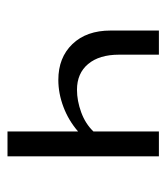

<svg xmlns="http://www.w3.org/2000/svg" viewBox="15 -470 454 525"><g transform="rotate(90 242.5 -207.0)"><path d="M407 -414V0H339V-193Q309 -167 272 -153Q235 -139 198 -139Q137 -139 100 -177.5Q63 -216 63 -282V-414H129V-305Q129 -251 154.5 -220.5Q180 -190 225 -190Q255 -190 286.5 -201.5Q318 -213 339 -235V-414Z"/></g></svg>

Font: Ysabeau
Style: Regular
Weight: 400
Designer: Christian Thalmann (Catharsis Fonts)
Version: Version 0.003